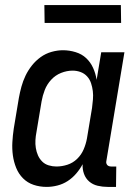

<svg xmlns="http://www.w3.org/2000/svg" viewBox="-20 -725 540 753"><path d="M163 8Q136 8 112 0Q88 -8 70.5 -25.5Q53 -43 43.5 -66.5Q34 -90 30.5 -115.5Q27 -141 28.5 -167.5Q30 -194 34 -221L54 -341Q58 -363 64 -385Q70 -407 80 -428Q90 -449 105 -468Q120 -487 139.5 -501Q159 -515 182 -521.5Q205 -528 227 -528Q252 -528 276.5 -520.5Q301 -513 318 -497Q335 -481 345 -459Q355 -437 359 -412L377 -520H468L397 -93Q396 -89 397 -85Q398 -81 400.5 -78Q403 -75 407 -73.5Q411 -72 416 -72H436L435 8H402Q382 8 363 3.5Q344 -1 330 -13Q316 -25 309.5 -43Q303 -61 304 -81Q294 -62 279 -44.5Q264 -27 245.5 -15Q227 -3 205.5 2.5Q184 8 163 8ZM201 -72Q223 -72 244.5 -79Q266 -86 282.5 -102Q299 -118 308 -139Q317 -160 321 -182L341 -302Q343 -318 344.5 -335Q346 -352 344 -368Q342 -384 337 -399Q332 -414 321.5 -425.5Q311 -437 296 -442.5Q281 -448 265 -448Q242 -448 219.5 -439Q197 -430 180.5 -412Q164 -394 155.5 -372Q147 -350 143 -327L123 -207Q120 -192 119 -176Q118 -160 120.5 -144.5Q123 -129 129 -115.5Q135 -102 145.5 -91.5Q156 -81 171 -76.5Q186 -72 201 -72ZM155 -635 154 -705H454L455 -635Z"/></svg>

Font: Iosevka Term Curly Medium
Style: Italic
Weight: 500
Italic angle: -9°
Designer: Belleve Invis
Foundry: Belleve Invis
Version: Version 32.3.0